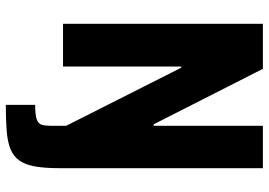

<svg xmlns="http://www.w3.org/2000/svg" viewBox="-152 -576 925 661"><g transform="rotate(90 310.5 -245.5)"><path d="M341 197V96Q376 96 391 90.5Q406 85 409.5 73.5Q413 62 413 43V-11L213 -407H209V0H62V-688H217L408 -312H413V-688H559V12Q559 63 553 96.5Q547 130 532.5 150.5Q518 171 493 181Q468 191 430.5 194Q393 197 341 197Z"/></g></svg>

Font: Saira SemiCondensed
Style: Bold
Weight: 700
Width: 4
Designer: Hector Gatti with collaboration of the Omnibus-Type team
Foundry: Omnibus-Type
Version: Version 1.101